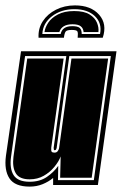

<svg xmlns="http://www.w3.org/2000/svg" viewBox="-30 -686 452 712"><path d="M248 -666Q307 -666 337.5 -631.5Q368 -597 351 -546H258Q260 -564 257 -569.5Q254 -575 236 -575Q218 -575 213.5 -569Q209 -563 207 -546H113Q111 -580 128.5 -607Q146 -634 177.5 -650Q209 -666 248 -666ZM246 -652Q197 -652 163 -626Q129 -600 127 -560H195Q201 -589 238 -589Q258 -589 265.5 -582.5Q273 -576 273 -560H341Q349 -600 322 -626Q295 -652 246 -652ZM245 -645Q282 -645 302 -632.5Q322 -620 329.5 -602Q337 -584 335 -567H280Q279 -581 269.5 -588.5Q260 -596 239 -596Q199 -596 190 -567H135Q137 -584 149 -602Q161 -620 185 -632.5Q209 -645 245 -645ZM80 6Q25 6 5 -24.5Q-15 -55 -8 -108L48 -496H402L333 0H167V-26Q150 -12 128 -3Q106 6 80 6ZM80 -12Q118 -12 144 -30Q170 -48 186 -71L185 -18H318L381 -478H227L180 -137L178 -132Q177 -129 172 -129Q169 -129 169 -138L216 -478H63L11 -105Q5 -61 20.5 -36.5Q36 -12 80 -12ZM80 -21Q42 -21 28.5 -43.5Q15 -66 20 -105L71 -469H206L160 -138Q159 -126 162 -123Q165 -120 172 -120Q180 -120 184 -125.5Q188 -131 189 -136L235 -469H371L310 -27H193L195 -106Q188 -87 171.5 -67Q155 -47 132 -34Q109 -21 80 -21Z"/></svg>

Font: Alumni Sans Collegiate One
Style: Italic
Weight: 400
Italic angle: -8°
Designer: Robert E. Leuschke
Foundry: Robert E. Leuschke
Version: Version 1.100